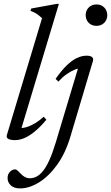

<svg xmlns="http://www.w3.org/2000/svg" viewBox="-20 -730 586 1014"><path d="M202 -634Q193 -642.5 184.5 -649.2Q176 -656 165.8 -661.8Q155.5 -667.5 141 -672.5L145 -685L279.5 -709.5H291L89.5 -40.5L83.5 -54.5Q100 -52.5 121.2 -59Q142.5 -65.5 165.8 -79.5Q189 -93.5 211 -113.5L225 -97.5Q190 -56.5 160.5 -33Q131 -9.5 106.2 0.2Q81.5 10 59 10Q35.5 10 23.8 3.5Q12 -3 16.5 -17.5ZM432.5 -650Q432.5 -666 439.8 -678.8Q447 -691.5 459.8 -699Q472.5 -706.5 489.5 -706.5Q515 -706.5 530.8 -690.2Q546.5 -674 546.5 -650Q546.5 -634 539.2 -621.2Q532 -608.5 519.2 -601Q506.5 -593.5 489.5 -593.5Q464 -593.5 448.2 -609.8Q432.5 -626 432.5 -650ZM351.5 -7.5Q325.5 79.5 281.5 140.5Q237.5 201.5 186 233.2Q134.5 265 86.5 265Q54 265 37 249Q20 233 20 210.5Q20 190.5 32.2 177.5Q44.5 164.5 60 164.5Q64.5 164.5 70.8 169.2Q77 174 88.5 186.5Q100 199 112.2 205.2Q124.5 211.5 137 211.5Q155 211.5 172.2 203Q189.5 194.5 206.5 173.8Q223.5 153 240.2 116.5Q257 80 274 24L395.5 -380.5L410 -369.5Q394 -370 373.2 -361.5Q352.5 -353 330.5 -337.2Q308.5 -321.5 288.5 -299L273.5 -313.5Q304.5 -357.5 332 -384.2Q359.5 -411 385.8 -423.5Q412 -436 438 -436Q451 -436 459 -432.8Q467 -429.5 470.2 -423.5Q473.5 -417.5 471 -408.5Z"/></svg>

Font: Newsreader 18pt
Style: Italic
Weight: 400
Italic angle: -17°
Version: Version 1.003